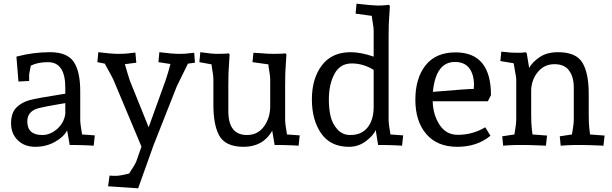

<svg xmlns="http://www.w3.org/2000/svg" viewBox="-20 -786 3317 1041"><path d="M80 -344 69 -479Q159 -503 251.5 -503Q344 -503 379.5 -451Q415 -399 415 -291V-137Q415 -114 425 -57L494 -52L488 4L455 2Q409 0 358 0L344 -79Q324 -42 276.5 -16Q229 10 171 10Q113 10 76.5 -25.5Q40 -61 40 -117.5Q40 -174 69 -203Q98 -232 142 -243.5Q186 -255 334 -278V-311Q334 -449 240 -449Q185 -449 147 -430Q138 -385 138 -383V-347ZM128 -128Q128 -54 209 -54Q252 -54 289 -86Q326 -118 334 -167V-227Q329 -226 276.5 -217Q224 -208 191 -200Q128 -184 128 -128Z M844 -503Q914 -494 951 -494Q988 -494 1004 -497L1033 -500L1037 -446L999 -441Q941 -324 939 -319L813 0L729 235L566 224L574 166Q579 167 590 167H614Q630 167 680 155Q712 107 719 89L747 9L599 -344Q595 -357 548 -441L508 -449L513 -503Q583 -494 621.5 -494Q660 -494 679 -497L714 -501L719 -446L657 -438Q673 -382 684 -349L786 -96L878 -351Q893 -395 904 -439L839 -449Z M1066 -503Q1127 -494 1160.5 -494Q1194 -494 1203 -495L1219 -497L1225 -491L1221 -428Q1218 -393 1218 -327V-183Q1218 -54 1319 -54Q1376 -54 1409.5 -98Q1443 -142 1445 -204V-357Q1445 -372 1440.5 -397.5Q1436 -423 1435 -437L1349 -449L1354 -500L1402 -497Q1429 -494 1465.5 -494Q1502 -494 1511 -495L1527 -497L1533 -491L1529 -428Q1526 -393 1526 -327V-137Q1526 -114 1536 -57L1605 -52L1599 4L1566 2Q1520 0 1469 0L1456 -77Q1406 10 1301 10Q1200 10 1167 -54Q1137 -111 1137 -217V-357Q1137 -372 1132.5 -397.5Q1128 -423 1127 -437L1061 -449Z M1913 -766Q2000 -756 2027 -756Q2054 -756 2072 -758L2088 -760L2094 -754L2090 -691Q2087 -656 2087 -590V-137Q2087 -114 2097 -57L2166 -52L2160 4L2127 2Q2081 0 2030 0L2017 -81Q2006 -53 1965 -21.5Q1924 10 1872 10Q1772 10 1721.5 -62.5Q1671 -135 1671 -247.5Q1671 -360 1725 -431.5Q1779 -503 1881 -503Q1936 -503 2006 -479V-620Q2006 -635 2001.5 -660.5Q1997 -686 1996 -700L1908 -712ZM1879 -54Q1941 -54 1973.5 -95.5Q2006 -137 2006 -207V-407Q1950 -442 1887 -442Q1824 -442 1793.5 -385.5Q1763 -329 1763 -246Q1763 -196 1772.5 -155.5Q1782 -115 1809.5 -84.5Q1837 -54 1879 -54Z M2639 -50Q2567 10 2459 10Q2351 10 2291.5 -59Q2232 -128 2232 -245Q2232 -362 2287.5 -432Q2343 -502 2450 -502Q2642 -502 2642 -270L2625 -237H2326Q2328 -163 2363.5 -109Q2399 -55 2462 -55Q2543 -55 2611 -96ZM2549 -312 2550 -324Q2550 -382 2524.5 -416Q2499 -450 2446 -450Q2343 -450 2327 -288Q2516 -304 2549 -304Z M2693 -455 2698 -506 2729 -503Q2748 -500 2779.5 -500Q2811 -500 2818 -501L2830 -503L2836 -497L2849 -418Q2868 -451 2907 -477Q2946 -503 3006 -503Q3103 -503 3137.5 -446.5Q3172 -390 3172 -277V-167Q3172 -114 3175 -93L3179 -57L3258 -51L3252 4L3208 2Q3154 0 3116.5 0Q3079 0 3047 2L3020 4L3015 -47L3081 -57Q3082 -66 3086.5 -91.5Q3091 -117 3091 -137V-311Q3091 -369 3065.5 -403.5Q3040 -438 2986.5 -438Q2933 -438 2898.5 -398.5Q2864 -359 2860 -302V-167Q2860 -114 2863 -93L2867 -57L2946 -51L2940 4L2895 2Q2841 0 2803.5 0Q2766 0 2734 2L2708 4L2703 -47L2769 -57Q2770 -66 2774.5 -91.5Q2779 -117 2779 -137V-357Q2779 -363 2774 -391Q2769 -419 2765 -443Z"/></svg>

Font: Andada
Style: Regular
Weight: 400
Designer: Carolina Giovagnoli
Foundry: Carolina Giovagnoli
Version: Version 1.002